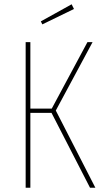

<svg xmlns="http://www.w3.org/2000/svg" viewBox="-20 -878 495 898"><path d="M413 -681 241 -361 426 0H401L221 -350H122V0H100V-681H122V-370H222L389 -681ZM315 -858 326 -836 178 -764 171 -778Z"/></svg>

Font: Fira Sans Extra Condensed Thin
Style: Regular
Weight: 250
Width: 1
Designer: Carrois Corporate & Edenspiekermann AG
Foundry: Carrois Corporate GbR & Edenspiekermann AG
Version: Version 4.203